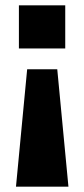

<svg xmlns="http://www.w3.org/2000/svg" viewBox="-20 -521 317 721"><path d="M40 180 82 -261H195L237 180ZM51 -339V-501H225V-339Z"/></svg>

Font: Nunito Sans 8pt ExtraBold
Style: Regular
Weight: 800
Version: Version 3.101;gftools[0.9.27]